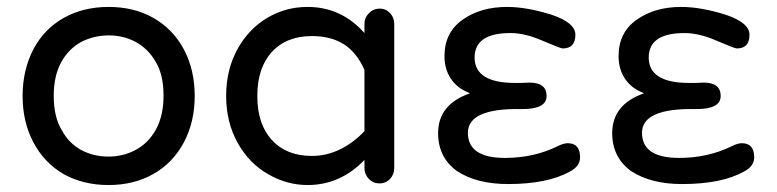

<svg xmlns="http://www.w3.org/2000/svg" viewBox="-20 -529 2266 560"><path d="M165 -21.5Q108.4 -54.7 77.1 -114.3Q45.9 -173.8 45.9 -249Q45.9 -324.2 77.1 -384.8Q108.4 -444.3 165.5 -476.6Q222.7 -508.8 296.9 -508.8Q371.1 -508.8 427.7 -476.6Q485.4 -443.4 516.6 -384.3Q547.9 -325.2 547.9 -249Q547.9 -173.8 516.6 -114.3Q484.4 -53.7 427.2 -21.5Q370.1 10.7 296.9 10.7Q222.7 10.7 165 -21.5ZM160.2 -149.4Q180.7 -111.3 216.3 -91.8Q252 -72.3 296.9 -72.3Q337.9 -72.3 374 -90.8Q413.1 -111.3 435.1 -151.9Q457 -192.4 457 -250Q457 -311.5 433.6 -349.6Q412.1 -386.7 376.5 -406.2Q340.8 -425.8 296.9 -425.8Q256.8 -425.8 219.7 -408.2Q180.7 -387.7 158.7 -347.7Q136.7 -307.6 136.7 -250Q136.7 -187.5 160.2 -149.4Z M762.7 -20.5Q706.1 -52.7 672.9 -112.8Q639.6 -172.9 639.6 -249Q639.6 -327.1 673.8 -387.7Q706.1 -445.3 759.8 -477.1Q813.5 -508.8 877 -508.8Q975.6 -508.8 1043 -432.6V-459Q1043 -477.5 1056.2 -490.7Q1069.3 -503.9 1087.9 -503.9Q1105.5 -503.9 1117.7 -490.7Q1129.9 -477.5 1129.9 -459V-39.1Q1129.9 -20.5 1117.7 -7.3Q1105.5 5.9 1086.9 5.9Q1068.4 5.9 1055.7 -7.3Q1043 -20.5 1043 -39.1V-62.5Q972.7 10.7 877 10.7Q817.4 10.7 762.7 -20.5ZM889.6 -74.2Q932.6 -74.2 971.7 -93.3Q1010.7 -112.3 1043 -146.5V-325.2Q1020.5 -376 982.9 -399.9Q945.3 -423.8 889.6 -423.8Q815.4 -423.8 772.9 -377.4Q730.5 -331.1 730.5 -249Q730.5 -167 772.9 -120.6Q815.4 -74.2 889.6 -74.2Z M1312.5 -30.3Q1257.8 -70.3 1257.8 -140.6Q1257.8 -224.6 1350.6 -256.8L1346.7 -258.8Q1312.5 -272.5 1294.4 -300.3Q1276.4 -328.1 1276.4 -365.2Q1276.4 -433.6 1328.1 -470.7Q1380.9 -508.8 1459 -508.8Q1515.6 -508.8 1587.9 -486.3Q1658.2 -462.9 1658.2 -427.7Q1658.2 -387.7 1621.1 -387.7Q1615.2 -387.7 1562.5 -410.2Q1511.7 -432.6 1468.8 -432.6Q1364.3 -432.6 1364.3 -361.3Q1364.3 -287.1 1482.4 -287.1H1501L1524.4 -288.1Q1574.2 -288.1 1574.2 -249Q1574.2 -210 1501 -210.9Q1344.7 -213.9 1344.7 -141.6Q1344.7 -68.4 1453.1 -68.4Q1535.2 -68.4 1604.5 -101.6Q1623 -111.3 1635.7 -111.3Q1671.9 -111.3 1671.9 -70.3Q1671.9 -43.9 1641.6 -28.3Q1576.2 7.8 1461.9 7.8Q1370.1 7.8 1312.5 -30.3Z M1820.3 -30.3Q1765.6 -70.3 1765.6 -140.6Q1765.6 -224.6 1858.4 -256.8L1854.5 -258.8Q1820.3 -272.5 1802.2 -300.3Q1784.2 -328.1 1784.2 -365.2Q1784.2 -433.6 1835.9 -470.7Q1888.7 -508.8 1966.8 -508.8Q2023.4 -508.8 2095.7 -486.3Q2166 -462.9 2166 -427.7Q2166 -387.7 2128.9 -387.7Q2123 -387.7 2070.3 -410.2Q2019.5 -432.6 1976.6 -432.6Q1872.1 -432.6 1872.1 -361.3Q1872.1 -287.1 1990.2 -287.1H2008.8L2032.2 -288.1Q2082 -288.1 2082 -249Q2082 -210 2008.8 -210.9Q1852.5 -213.9 1852.5 -141.6Q1852.5 -68.4 1960.9 -68.4Q2043 -68.4 2112.3 -101.6Q2130.9 -111.3 2143.6 -111.3Q2179.7 -111.3 2179.7 -70.3Q2179.7 -43.9 2149.4 -28.3Q2084 7.8 1969.7 7.8Q1877.9 7.8 1820.3 -30.3Z"/></svg>

Font: jf-openhuninn-2.0
Style: Regular
Weight: 400
Designer: [Kosugi Maru]
Designed by MOTOYA      

[Varela Round]
Joe Prince (Latin component); Avraham Cornfeld (Hebrew component)
Foundry: justfont CO.,LTD.
Version: 2.0